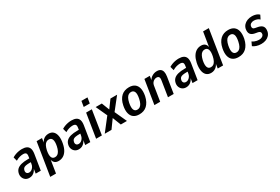

<svg xmlns="http://www.w3.org/2000/svg" viewBox="96 -1983 5003 3429"><g transform="rotate(-30 2598.0 -268.5)"><path d="M157 10Q111 10 79.5 -13Q48 -36 34.5 -73.5Q21 -111 30 -153Q40 -202 71.5 -232.5Q103 -263 158.5 -278Q214 -293 298 -293H343L333 -221H299Q248 -221 215.5 -215Q183 -209 166.5 -193.5Q150 -178 144 -149Q137 -117 152.5 -96Q168 -75 202 -75Q226 -75 248.5 -88.5Q271 -102 289 -128Q307 -154 312 -192L333 -330Q341 -376 325 -395Q309 -414 267 -414Q235 -414 196 -404Q157 -394 114 -368L93 -448Q126 -468 159.5 -480Q193 -492 227.5 -498Q262 -504 294 -504Q353 -504 390 -485Q427 -466 441.5 -425.5Q456 -385 446 -319L395 0H290L306 -102H309Q294 -67 271.5 -41.5Q249 -16 220.5 -3Q192 10 157 10Z M486 180 594 -494H705L689 -388H682Q698 -428 722 -453.5Q746 -479 777 -491.5Q808 -504 842 -504Q904 -504 939.5 -468.5Q975 -433 985 -369.5Q995 -306 978 -220Q962 -141 931 -90.5Q900 -40 857 -15Q814 10 760 10Q706 10 677 -19.5Q648 -49 643 -99H649L605 180ZM738 -81Q769 -81 792 -97.5Q815 -114 833 -148Q851 -182 862 -235Q880 -322 863 -367Q846 -412 795 -412Q766 -412 742 -396.5Q718 -381 700.5 -347Q683 -313 671 -260Q654 -172 670.5 -126.5Q687 -81 738 -81Z M1178 10Q1132 10 1100.5 -13Q1069 -36 1055.5 -73.5Q1042 -111 1051 -153Q1061 -202 1092.5 -232.5Q1124 -263 1179.5 -278Q1235 -293 1319 -293H1364L1354 -221H1320Q1269 -221 1236.5 -215Q1204 -209 1187.5 -193.5Q1171 -178 1165 -149Q1158 -117 1173.5 -96Q1189 -75 1223 -75Q1247 -75 1269.5 -88.5Q1292 -102 1310 -128Q1328 -154 1333 -192L1354 -330Q1362 -376 1346 -395Q1330 -414 1288 -414Q1256 -414 1217 -404Q1178 -394 1135 -368L1114 -448Q1147 -468 1180.5 -480Q1214 -492 1248.5 -498Q1283 -504 1315 -504Q1374 -504 1411 -485Q1448 -466 1462.5 -425.5Q1477 -385 1467 -319L1416 0H1311L1327 -102H1330Q1315 -67 1292.5 -41.5Q1270 -16 1241.5 -3Q1213 10 1178 10Z M1628 -602 1647 -717H1772L1753 -602ZM1536 0 1615 -494H1733L1655 0Z M1714 0 1936 -285 1937 -222 1812 -494H1939L2010 -311H1983L2117 -494H2254L2040 -223L2043 -282L2172 0H2045L1969 -194L1994 -195L1853 0Z M2426 10Q2354 10 2309.5 -22.5Q2265 -55 2250 -118.5Q2235 -182 2253 -271Q2265 -331 2288 -375Q2311 -419 2342.5 -447.5Q2374 -476 2414 -490Q2454 -504 2502 -504Q2574 -504 2618.5 -471Q2663 -438 2677.5 -375.5Q2692 -313 2675 -223Q2662 -163 2639 -119.5Q2616 -76 2585 -47Q2554 -18 2514 -4Q2474 10 2426 10ZM2435 -81Q2464 -81 2487 -95.5Q2510 -110 2528.5 -143.5Q2547 -177 2559 -235Q2578 -329 2559 -370.5Q2540 -412 2492 -412Q2465 -412 2441 -398Q2417 -384 2398.5 -350.5Q2380 -317 2368 -260Q2350 -166 2368.5 -123.5Q2387 -81 2435 -81Z M2738 0 2817 -494H2928L2913 -401H2908Q2934 -451 2979.5 -477.5Q3025 -504 3077 -504Q3124 -504 3151 -484Q3178 -464 3187.5 -425.5Q3197 -387 3188 -329L3136 0H3018L3068 -317Q3074 -352 3069 -371Q3064 -390 3050 -398.5Q3036 -407 3015 -407Q2990 -407 2966.5 -394.5Q2943 -382 2927 -360Q2911 -338 2906 -308L2857 0Z M3391 10Q3345 10 3313.5 -13Q3282 -36 3268.5 -73.5Q3255 -111 3264 -153Q3274 -202 3305.5 -232.5Q3337 -263 3392.5 -278Q3448 -293 3532 -293H3577L3567 -221H3533Q3482 -221 3449.5 -215Q3417 -209 3400.5 -193.5Q3384 -178 3378 -149Q3371 -117 3386.5 -96Q3402 -75 3436 -75Q3460 -75 3482.5 -88.5Q3505 -102 3523 -128Q3541 -154 3546 -192L3567 -330Q3575 -376 3559 -395Q3543 -414 3501 -414Q3469 -414 3430 -404Q3391 -394 3348 -368L3327 -448Q3360 -468 3393.5 -480Q3427 -492 3461.5 -498Q3496 -504 3528 -504Q3587 -504 3624 -485Q3661 -466 3675.5 -425.5Q3690 -385 3680 -319L3629 0H3524L3540 -102H3543Q3528 -67 3505.5 -41.5Q3483 -16 3454.5 -3Q3426 10 3391 10Z M3906 10Q3845 10 3808.5 -25.5Q3772 -61 3762.5 -125Q3753 -189 3770 -275Q3787 -353 3818 -403.5Q3849 -454 3892.5 -479Q3936 -504 3988 -504Q4042 -504 4070.5 -475Q4099 -446 4103 -395L4099 -396L4149 -705H4267L4155 0H4044L4060 -105H4065Q4051 -68 4026.5 -42Q4002 -16 3971.5 -3Q3941 10 3906 10ZM3953 -81Q3984 -81 4007 -97Q4030 -113 4048 -147.5Q4066 -182 4077 -234Q4095 -321 4078 -366.5Q4061 -412 4010 -412Q3981 -412 3957 -396Q3933 -380 3915.5 -346Q3898 -312 3886 -259Q3869 -172 3885.5 -126.5Q3902 -81 3953 -81Z M4471 10Q4399 10 4354.5 -22.5Q4310 -55 4295 -118.5Q4280 -182 4298 -271Q4310 -331 4333 -375Q4356 -419 4387.5 -447.5Q4419 -476 4459 -490Q4499 -504 4547 -504Q4619 -504 4663.5 -471Q4708 -438 4722.5 -375.5Q4737 -313 4720 -223Q4707 -163 4684 -119.5Q4661 -76 4630 -47Q4599 -18 4559 -4Q4519 10 4471 10ZM4480 -81Q4509 -81 4532 -95.5Q4555 -110 4573.5 -143.5Q4592 -177 4604 -235Q4623 -329 4604 -370.5Q4585 -412 4537 -412Q4510 -412 4486 -398Q4462 -384 4443.5 -350.5Q4425 -317 4413 -260Q4395 -166 4413.5 -123.5Q4432 -81 4480 -81Z M4941 10Q4887 10 4843 -4.5Q4799 -19 4772 -41L4808 -118Q4828 -103 4850.5 -93.5Q4873 -84 4897 -79.5Q4921 -75 4943 -75Q4982 -75 5008 -91Q5034 -107 5041 -135Q5046 -163 5033.5 -179Q5021 -195 4992 -201L4930 -212Q4868 -224 4843.5 -261Q4819 -298 4831 -364Q4841 -408 4869.5 -439Q4898 -470 4941 -487Q4984 -504 5036 -504Q5067 -504 5095 -498Q5123 -492 5145.5 -481Q5168 -470 5183 -453L5144 -375Q5125 -397 5092 -408Q5059 -419 5029 -419Q4992 -419 4967 -403Q4942 -387 4936 -357Q4931 -332 4942 -315Q4953 -298 4983 -293L5042 -282Q5107 -268 5132 -231Q5157 -194 5144 -127Q5135 -85 5107 -54Q5079 -23 5036 -6.5Q4993 10 4941 10Z"/></g></svg>

Font: Nunito Sans 10pt Condensed
Style: Bold Italic
Weight: 700
Width: 3
Italic angle: -9°
Designer: Vernon Adams
Foundry: Vernon Adams
Version: Version 3.101;gftools[0.9.27]